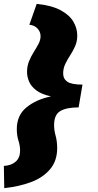

<svg xmlns="http://www.w3.org/2000/svg" viewBox="-21 -768 509 994"><path d="M1 206 -1 91Q37 89 60 69Q83 49 83 12Q83 -14 74.5 -40Q66 -66 66 -100Q66 -171 116 -212Q166 -253 243 -269Q193 -280 166.5 -300.5Q140 -321 129.5 -346Q119 -371 119 -395Q119 -426 129.5 -451.5Q140 -477 154 -499Q168 -521 178.5 -541Q189 -561 189 -581Q189 -603 173.5 -620Q158 -637 131 -640L169 -748Q246 -740 292 -715.5Q338 -691 358.5 -656.5Q379 -622 379 -584Q379 -554 368 -529Q357 -504 342.5 -482Q328 -460 317 -437Q306 -414 306 -388Q306 -360 327.5 -345Q349 -330 406 -330L386 -212Q323 -212 291 -193Q259 -174 259 -120Q259 -94 267 -65Q275 -36 275 -1Q275 65 238 108.5Q201 152 139 175Q77 198 1 206Z"/></svg>

Font: Livvic Black
Style: Italic
Weight: 900
Italic angle: -10°
Designer: Jacques Le Bailly, Baron von Fonthausen
Version: Version 1.001; ttfautohint (v1.8.2)